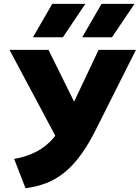

<svg xmlns="http://www.w3.org/2000/svg" viewBox="-20 -957 721 990"><path d="M111.5 13.5 53 -137.5Q119.5 -149.5 169.2 -175.8Q219 -202 257.5 -247.5Q296 -293 329 -363L488.5 -700H681L475.5 -291Q437 -213.5 397.2 -159Q357.5 -104.5 313.8 -68.8Q270 -33 220 -13.5Q170 6 111.5 13.5ZM298.5 -194.5 29 -700H230L411 -334ZM404 -765 503.5 -937H673.5L557.5 -765ZM150 -765 249.5 -937H420L304.5 -765Z"/></svg>

Font: Geologica Cursive
Style: Bold
Weight: 700
Designer: Sindre Bremnes, Frode Helland
Foundry: Monokrom Skriftforlag AS
Version: Version 1.010;gftools[0.9.28]